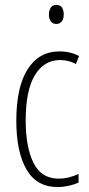

<svg xmlns="http://www.w3.org/2000/svg" viewBox="-20 -747 360 777"><path d="M214 10Q128 10 87 -61.5Q46 -133 46 -258Q46 -395 92 -467Q138 -539 221 -539Q266 -539 300 -520L287 -488Q258 -504 223 -504Q158 -504 121 -442.5Q84 -381 84 -259Q84 -152 115.5 -88Q147 -24 218 -24Q257 -24 298 -43V-8Q280 0 257.5 5Q235 10 214 10ZM208 -727Q225 -727 231.5 -715.5Q238 -704 238 -689Q238 -671 230 -660.5Q222 -650 208 -650Q193 -650 185.5 -661Q178 -672 178 -688Q178 -704 185 -715.5Q192 -727 208 -727Z"/></svg>

Font: Noto Sans Lao Looped ExtraCondensed ExtraLight
Style: Regular
Weight: 200
Width: 2
Designer: Mark Frömberg, Ben Mitchell
Foundry: The Fontpad Ltd
Version: Version 1.002; ttfautohint (v1.8.4.7-5d5b)